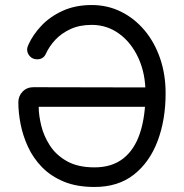

<svg xmlns="http://www.w3.org/2000/svg" viewBox="-20 -730 732 764"><path d="M356 14Q285 14 233.5 -7.5Q182 -29 147 -65Q112 -101 91.5 -145.5Q71 -190 62 -236Q53 -282 53 -323Q53 -348 70 -365.5Q87 -383 113 -383L603 -382V-305H134Q134 -272 144 -230.5Q154 -189 178.5 -151Q203 -113 246.5 -88.5Q290 -64 356 -64Q425 -64 470 -99Q515 -134 537 -200.5Q559 -267 559 -359Q559 -437 531 -498.5Q503 -560 454.5 -595.5Q406 -631 345 -631Q297 -631 261 -614.5Q225 -598 200.5 -572Q176 -546 162 -515Q152 -494 128 -494Q110 -494 99 -506Q88 -518 88 -533Q88 -538 89.5 -543Q91 -548 93 -552Q111 -592 145 -628Q179 -664 229.5 -687Q280 -710 345 -710Q408 -710 461.5 -683.5Q515 -657 555 -609.5Q595 -562 617 -498Q639 -434 639 -359Q639 -253 607 -168.5Q575 -84 512.5 -35Q450 14 356 14Z"/></svg>

Font: National Park
Style: Regular
Weight: 400
Designer: Andrea Herstowski, Ben Hoepner
Version: Version 1.009